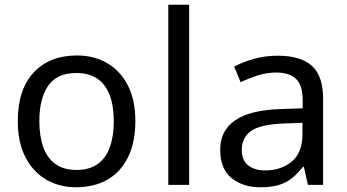

<svg xmlns="http://www.w3.org/2000/svg" viewBox="-20 -780 1464 810"><path d="M551 -269Q551 -180 520.5 -117.5Q490 -55 434 -22.5Q378 10 301 10Q230 10 174.5 -22.5Q119 -55 87 -117.5Q55 -180 55 -269Q55 -402 122 -474Q189 -546 304 -546Q377 -546 432.5 -513.5Q488 -481 519.5 -419.5Q551 -358 551 -269ZM146 -269Q146 -206 162.5 -159.5Q179 -113 214 -88Q249 -63 303 -63Q357 -63 392 -88Q427 -113 443.5 -159.5Q460 -206 460 -269Q460 -333 443 -378Q426 -423 391.5 -447.5Q357 -472 302 -472Q220 -472 183 -418Q146 -364 146 -269Z M778 0H690V-760H778Z M1151 -545Q1249 -545 1296 -502Q1343 -459 1343 -365V0H1279L1262 -76H1258Q1235 -47 1210.5 -27.5Q1186 -8 1154.5 1Q1123 10 1078 10Q1005 10 957 -28.5Q909 -67 909 -149Q909 -229 972 -272.5Q1035 -316 1166 -320L1257 -323V-355Q1257 -422 1228 -448Q1199 -474 1146 -474Q1104 -474 1066 -461.5Q1028 -449 995 -433L968 -499Q1003 -518 1051 -531.5Q1099 -545 1151 -545ZM1177 -259Q1077 -255 1038.5 -227Q1000 -199 1000 -148Q1000 -103 1027.5 -82Q1055 -61 1098 -61Q1166 -61 1211 -98.5Q1256 -136 1256 -214V-262Z"/></svg>

Font: Noto Sans Meetei Mayek
Style: Regular
Weight: 400
Designer: Monotype Design Team and Neelakash Kshetrimayum
Foundry: Monotype Imaging Inc.
Version: Version 2.002